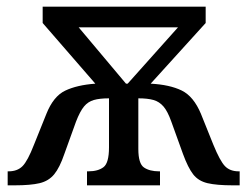

<svg xmlns="http://www.w3.org/2000/svg" viewBox="-20 -556 742 576"><path d="M3 0V-42H6Q32 -42 47.5 -57.5Q63 -73 82 -122L119 -214Q140 -267 175.5 -284Q211 -301 266 -305L108 -487V-536H597V-487L432 -305Q489 -302 525 -284.5Q561 -267 583 -214L620 -122Q640 -73 655 -57.5Q670 -42 696 -42H699V0H678Q630 0 602.5 -6.5Q575 -13 559.5 -33Q544 -53 529 -94L494 -191Q483 -222 470.5 -236.5Q458 -251 440.5 -256Q423 -261 395 -261V-109Q395 -65 412 -53.5Q429 -42 457 -42H460V0H241V-42H245Q274 -42 290.5 -54.5Q307 -67 307 -114V-261Q279 -261 261.5 -256Q244 -251 232 -236.5Q220 -222 208 -191L173 -94Q159 -53 142.5 -33Q126 -13 99 -6.5Q72 0 24 0ZM358 -305H363L514 -474H216Z"/></svg>

Font: NotoSerif-Regular
Style: Regular
Weight: 400
Designer: Monotype Design Team
Foundry: Monotype Imaging Inc.
Version: Version 2.007; ttfautohint (v1.8) -l 8 -r 50 -G 200 -x 14 -D